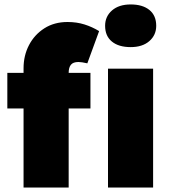

<svg xmlns="http://www.w3.org/2000/svg" viewBox="-20 -844 783 864"><path d="M86 0V-356H13V-516H86V-537Q86 -594 110.5 -641Q135 -688 179.5 -716.5Q224 -745 284 -745Q325 -745 360 -734Q395 -723 426 -704L373 -559Q347 -565 333 -565Q309 -565 299 -552.5Q289 -540 289 -516H387V-356H289V0ZM568 -632Q514 -632 483.5 -657Q453 -682 453 -728Q453 -770 484 -797Q515 -824 568 -824Q622 -824 652.5 -799Q683 -774 683 -728Q683 -686 652 -659Q621 -632 568 -632ZM466 0V-535H669V0Z"/></svg>

Font: Lexend Black
Style: Regular
Weight: 900
Designer: Bonnie Shaver-Troup, Thomas Jockin
Foundry: Lexend
Version: Version 1.007; ttfautohint (v1.8.3)